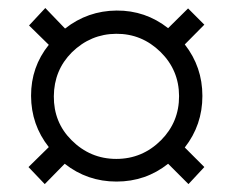

<svg xmlns="http://www.w3.org/2000/svg" viewBox="-20 -550 587 484"><path d="M92.8 -85.9 51.8 -128.9 103 -179.2Q58.6 -235.4 58.3 -308.3Q58.1 -381.3 103 -437L53.2 -485.8L94.2 -529.8L144 -478Q201.2 -522.9 273.9 -523.4Q346.7 -523.9 403.8 -479L454.1 -528.8L495.1 -487.8L445.8 -438Q490.2 -381.3 490.2 -308.1Q490.2 -234.9 445.8 -178.2L495.1 -128.9L455.1 -85.9L403.8 -137.2Q347.2 -92.3 273.7 -92.3Q200.2 -92.3 143.1 -137.2ZM160.2 -196.8Q207.5 -149.4 273.2 -149.4Q338.9 -149.4 386.2 -196.8Q431.6 -242.7 431.4 -307.9Q431.2 -373 384.8 -418.9Q337.4 -465.3 272.9 -464.8Q208.5 -464.4 161.1 -418Q116.2 -373 115.7 -307.4Q115.2 -241.7 160.2 -196.8Z"/></svg>

Font: HK Grotesk Light Italic
Style: Regular
Weight: 300
Italic angle: -13°
Designer: Alfredo Marco Pradil and Stefan Peev
Foundry: Hanken Design Co.
Version: Version 1.000;PS 001.000;hotconv 1.0.88;makeotf.lib2.5.64775